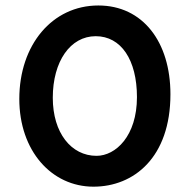

<svg xmlns="http://www.w3.org/2000/svg" viewBox="-20 -682 706 714"><path d="M51.8 -314C51.8 -121.1 171.9 12.2 327.6 12.2C477.5 12.2 613.8 -96.2 613.8 -331.5C613.8 -525.9 511.2 -661.6 345.7 -661.6C174.3 -661.6 51.8 -515.1 51.8 -314ZM338.9 -102.5C245.1 -102.5 176.3 -187.5 176.3 -318.4C176.3 -454.1 241.7 -547.4 335.9 -547.4C430.2 -547.4 489.3 -459.5 489.3 -320.8C489.3 -176.3 410.2 -102.5 338.9 -102.5Z"/></svg>

Font: HammersmithOne
Style: Regular
Weight: 400
Designer: Nicole Fally
Foundry: Nicole Fally
Version: Version 1.003